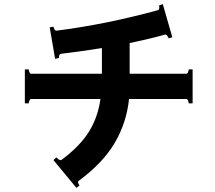

<svg xmlns="http://www.w3.org/2000/svg" viewBox="-20 -805 1040 927"><path d="M910 -470V-306H891Q891 -312 888 -319.5Q885 -327 880 -327H603Q591 -212 533.5 -114.5Q476 -17 360 68Q357 70 357 74Q357 78 359 82.5Q361 87 364 90L349 102L238 -32L252 -45Q257 -39 264.5 -34.5Q272 -30 277 -33Q367 -100 410 -170Q453 -240 465 -327H130Q125 -327 122 -319.5Q119 -312 119 -306H100V-470H119Q119 -464 122 -456.5Q125 -449 130 -449H472V-573Q381 -558 273 -545Q268 -544 266 -537.5Q264 -531 265 -525L246 -521L220 -673L238 -676Q239 -670 243.5 -663Q248 -656 253 -657Q491 -687 743 -756Q749 -757 749 -769Q749 -777 748 -779L766 -785L812 -625L794 -620Q792 -627 787 -633Q782 -639 777 -638Q706 -618 606 -597V-449H880Q885 -449 888 -456.5Q891 -464 891 -470Z"/></svg>

Font: Aoboshi One
Style: Regular
Weight: 400
Designer: IKIMOJI
Foundry: Natsumi Matsuba
Version: Version 1.000; ttfautohint (v1.8.3)